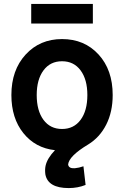

<svg xmlns="http://www.w3.org/2000/svg" viewBox="-20 -745 632 978"><path d="M429 -9Q331 50 327 93Q330 114 361 112Q382 110 405 102L416 197Q376 213 330 213Q224 213 211 143Q208 119 212 100Q220 62 260 20Q160 9 99 -67Q38 -143 38 -261Q38 -388 110.5 -467Q183 -546 296 -546Q410 -546 482 -467.5Q554 -389 554 -261Q554 -175 521 -110Q488 -45 429 -9ZM425 -261Q425 -340 390.5 -386.5Q356 -433 296 -433Q236 -433 201.5 -386.5Q167 -340 167 -261Q167 -181 201.5 -134.5Q236 -88 296 -88Q356 -88 390.5 -134.5Q425 -181 425 -261ZM453 -625H139V-725H453Z"/></svg>

Font: Repo
Style: DemiBold
Weight: 600
Designer: Stefan Peev
Foundry: Context Ltd
Version: Version 001.000